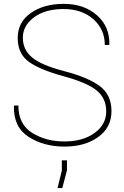

<svg xmlns="http://www.w3.org/2000/svg" viewBox="-20 -741 637 984"><path d="M304.7 -350.6Q183.6 -383.8 127 -424.8Q70.3 -466.8 70.8 -546.9Q70.8 -627 137.2 -673.8Q203.6 -721.2 307.1 -721.2Q410.6 -721.2 476.6 -663.1Q542.5 -605 540.5 -513.7L539.6 -510.7H517.1Q517.1 -590.3 458.5 -642.6Q399.4 -694.8 304.7 -694.8Q210 -694.3 153.3 -651.4Q96.7 -608.4 97.2 -547.9Q96.7 -487.3 143.6 -447.3Q190.4 -407.2 310.5 -376Q430.7 -344.7 491.2 -299.8Q551.8 -254.9 551.3 -170.9Q551.3 -86.9 482.4 -38.1Q414.1 10.7 308.6 10.3Q203.1 9.8 126 -40Q48.8 -89.8 51.3 -197.3L52.2 -200.2H74.2Q74.2 -103.5 145.5 -59.6Q216.8 -15.6 310.5 -16.1Q404.3 -16.1 463.9 -59.1Q524.4 -102.5 524.4 -169.9Q524.4 -237.3 475.6 -277.3Q426.8 -317.4 304.7 -350.6ZM296.9 80.6H323.2V131.8L299.3 222.7H274.9L296.9 133.8Z"/></svg>

Font: Roboto-Thin
Style: Regular
Weight: 250
Designer: Google
Version: Version 1.100141; 2013; ttfautohint (v0.94.14-c901) -l 8 -r 